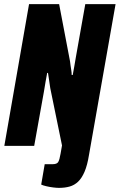

<svg xmlns="http://www.w3.org/2000/svg" viewBox="-20 -708 581 932"><path d="M266 204Q256 204 239 202Q222 200 205 196Q188 192 180 188L197 89H236Q256 89 262.5 78.5Q269 68 274 38L281 -2L224 -280Q222 -296 218.5 -317.5Q215 -339 213 -354H209Q206 -337 201 -310Q196 -283 193 -262L146 0H1L121 -688H267L320 -410Q321 -401 322.5 -390Q324 -379 326 -367Q328 -355 328 -344H333Q336 -360 340.5 -385Q345 -410 348 -429L394 -688H541L412 44Q404 94 390.5 125.5Q377 157 359 174Q341 191 318 197.5Q295 204 266 204Z"/></svg>

Font: Archivo ExtraCondensed ExtraBold
Style: Italic
Weight: 800
Width: 2
Italic angle: -10°
Designer: Hector Gatti
Foundry: Omnibus-Type
Version: Version 2.001